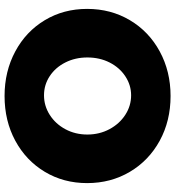

<svg xmlns="http://www.w3.org/2000/svg" viewBox="17 -771 768 842"><g transform="rotate(-90 401.0 -350.0)"><path d="M783 -352Q783 -248 733.5 -164.5Q684 -81 596.5 -33.5Q509 14 401 14Q292 14 205 -33.5Q118 -81 68.5 -164.5Q19 -248 19 -352Q19 -455 68.5 -537.5Q118 -620 205 -667Q292 -714 401 -714Q509 -714 596.5 -667Q684 -620 733.5 -537.5Q783 -455 783 -352ZM232 -351Q232 -298 255.5 -254Q279 -210 318.5 -184.5Q358 -159 404 -159Q449 -159 487.5 -184.5Q526 -210 548 -253.5Q570 -297 570 -351Q570 -404 548 -447.5Q526 -491 488 -516Q450 -541 404 -541Q358 -541 318.5 -516Q279 -491 255.5 -447.5Q232 -404 232 -351Z"/></g></svg>

Font: Gontserrat ExtraBold
Style: Regular
Weight: 800
Designer: Julieta Ulanovsky
Foundry: Julieta Ulanovsky
Version: Version 6.001